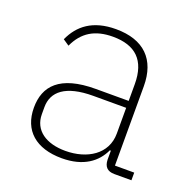

<svg xmlns="http://www.w3.org/2000/svg" viewBox="-101 -619 724 730"><g transform="rotate(20 261.0 -254.0)"><path d="M500 0V-31H422V-352C422 -460 362 -520 249 -520C155 -520 103 -478 75 -416L100 -399C128 -460 175 -489 248 -489C339 -489 387 -444 387 -348V-280H254C108 -280 57 -220 57 -133C57 -41 117 12 222 12C310 12 360 -27 384 -79H388V-42C389 -15 402 0 431 0ZM225 -19C148 -19 94 -54 94 -120V-148C94 -211 142 -252 254 -252H387V-148C387 -64 313 -19 225 -19Z"/></g></svg>

Font: IBM Plex Arabic ExtraLight
Style: Regular
Weight: 200
Designer: Mike Abbink, Paul van der Laan, Pieter van Rosmalen, Wael Morcos, Khajak Apelian
Foundry: Bold Monday
Version: Version 1.0